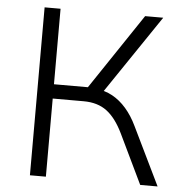

<svg xmlns="http://www.w3.org/2000/svg" viewBox="-51 -754 760 803"><g transform="rotate(5 329.0 -352.5)"><path d="M104 0V-705H171V-388H326L302 -371L526 -705H602L370 -362L345 -385Q385 -381 417 -363.5Q449 -346 475.5 -315.5Q502 -285 522 -243L640 0H567L467 -208Q437 -270 398.5 -299Q360 -328 301 -328H171V0Z"/></g></svg>

Font: Nunito Sans 9pt Light
Style: Regular
Weight: 300
Version: Version 3.101;gftools[0.9.27]